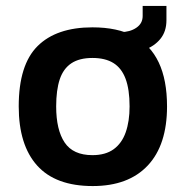

<svg xmlns="http://www.w3.org/2000/svg" viewBox="-20 -611 624 646"><path d="M292 15Q167 15 105 -54Q43 -123 43 -253Q43 -393 106.5 -456Q170 -519 291 -519Q375 -519 430.5 -489.5Q486 -460 514 -401Q542 -342 542 -253Q542 -123 477 -54Q412 15 292 15ZM291 -89Q335 -89 362.5 -109Q390 -129 403 -166Q416 -203 416 -253Q416 -310 402.5 -346Q389 -382 361.5 -399Q334 -416 291 -416Q247 -416 220 -398Q193 -380 181 -344Q169 -308 169 -253Q169 -174 197.5 -131.5Q226 -89 291 -89ZM389 -430 386 -503Q417 -503 438.5 -517.5Q460 -532 460 -557V-591H540V-543Q540 -505 519.5 -480Q499 -455 465 -443Q431 -431 389 -430Z"/></svg>

Font: Maven Pro SemiBold
Style: Regular
Weight: 600
Designer: Joe Prince
Foundry: Joe Prince
Version: Version 2.103